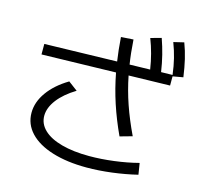

<svg xmlns="http://www.w3.org/2000/svg" viewBox="-117 -945 1172 1103"><g transform="rotate(15 469.0 -393.0)"><path d="M102.5 -196.3Q102.5 -259.8 145.3 -319.6Q188 -379.4 265.6 -425.8L320.3 -384.8Q252 -343.3 214.8 -294.7Q177.7 -246.1 177.7 -198.2Q177.7 -150.4 215.1 -114.7Q252.4 -79.1 322 -60.1Q391.6 -41 486.3 -41Q557.1 -41 633.5 -50.8Q710 -60.5 777.3 -78.1L788.1 -10.7Q715.8 6.8 637.7 16.6Q559.6 26.4 488.3 26.4Q372.1 26.4 284.7 -0.7Q197.3 -27.8 149.9 -78.1Q102.5 -128.4 102.5 -196.3ZM511.7 -544.9 71.3 -534.2V-596.7L501.5 -607.4Q491.7 -671.9 486.3 -749L559.6 -753.9Q564.9 -672.9 575.2 -608.9L696.8 -611.8Q682.6 -704.6 650.4 -787.1L713.9 -804.7Q730.5 -757.3 741.9 -711.7Q753.4 -666 761.2 -613.8L829.1 -615.2Q822.8 -667 812 -710.4Q801.3 -753.9 784.2 -798.8L845.7 -813.5Q862.8 -768.6 873.8 -721.4Q884.8 -674.3 892.6 -618.2L831.1 -607.4V-552.7L585.9 -546.9Q602.5 -462.9 630.1 -382.8Q657.7 -302.7 699.2 -215.8L626 -195.3Q585 -283.7 556.9 -369.1Q528.8 -454.6 511.7 -544.9Z"/></g></svg>

Font: Pretendard JP
Style: Regular
Weight: 400
Designer: Base glyphs from Inter by Rasmus Andersson; Hangeul glyphs from Noto Sans CJK(Source Han Sans) by Jang Soo-young and Kan
Foundry: Kil Hyung-jin
Version: Version 1.309